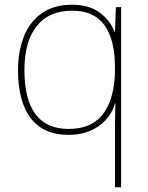

<svg xmlns="http://www.w3.org/2000/svg" viewBox="-20 -558 623 810"><path d="M465 232V-3Q465 -27 465.5 -62Q466 -97 467 -122H465Q449 -64 397 -26.5Q345 11 269 11Q164 11 110 -59Q56 -129 56 -262Q56 -338 79.5 -400.5Q103 -463 154 -500.5Q205 -538 285 -538Q356 -538 401 -504.5Q446 -471 463 -424H465L469 -528H491V232ZM269 -14Q370 -14 417.5 -81Q465 -148 465 -265V-275Q465 -391 420.5 -452Q376 -513 285 -513Q186 -513 134.5 -447.5Q83 -382 83 -262Q83 -139 129.5 -76.5Q176 -14 269 -14Z"/></svg>

Font: Noto Sans Symbols Thin
Style: Regular
Weight: 250
Version: Version 2.002